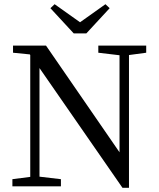

<svg xmlns="http://www.w3.org/2000/svg" viewBox="-20 -887 756 914"><path d="M448 -636V-670H676V-636L594 -625V7H563L168 -563V-46L270 -34V0H39V-34L124 -45V-625L122 -628L42 -636V-670H199L549 -162V-624ZM240 -867 361 -781 482 -867 502 -848 391 -728H331L220 -848Z"/></svg>

Font: Source Serif 4 Subhead
Style: Regular
Weight: 400
Designer: Frank Grießhammer
Foundry: Adobe Systems Incorporated
Version: Version 4.004;hotconv 1.0.117;makeotfexe 2.5.65602